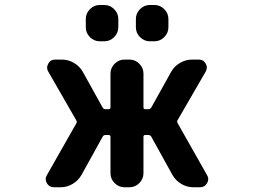

<svg xmlns="http://www.w3.org/2000/svg" viewBox="-20 -791 1040 790"><path d="M434.6 -488.3Q434.6 -511.7 451.7 -528.8Q468.8 -545.9 492.2 -545.9H512.7Q536.1 -545.9 553.2 -528.8Q570.3 -511.7 570.3 -488.3V-349.6Q570.3 -341.8 577.1 -341.8H590.8Q598.6 -341.8 602.5 -348.6L684.6 -496.1Q697.3 -518.6 720.7 -532.2Q744.1 -545.9 770.5 -545.9H797.9Q817.4 -545.9 826.2 -529.3Q831.1 -521.5 831.1 -513.2Q831.1 -504.9 826.2 -496.1L710.9 -296.9Q707 -291 710.9 -284.2L832 -70.3Q836.9 -62.5 836.9 -54.2Q836.9 -45.9 832 -37.1Q822.3 -20.5 802.7 -20.5H775.4Q749 -20.5 726.1 -34.2Q703.1 -47.9 689.5 -71.3L602.5 -228.5Q598.6 -235.4 590.8 -235.4H577.1Q570.3 -235.4 570.3 -228.5V-78.1Q570.3 -54.7 553.2 -37.6Q536.1 -20.5 512.7 -20.5H492.2Q468.8 -20.5 451.7 -37.6Q434.6 -54.7 434.6 -78.1V-228.5Q434.6 -235.4 426.8 -235.4H413.1Q406.2 -235.4 402.3 -228.5L315.4 -71.3Q301.8 -47.9 278.8 -34.2Q255.9 -20.5 229.5 -20.5H202.1Q182.6 -20.5 172.9 -37.1Q168 -45.9 168 -54.2Q168 -62.5 172.9 -70.3L293.9 -283.2Q297.9 -290 293.9 -295.9L178.7 -496.1Q173.8 -503.9 173.8 -512.2Q173.8 -520.5 178.7 -529.3Q187.5 -545.9 207 -545.9H234.4Q260.7 -545.9 284.2 -532.2Q307.6 -518.6 320.3 -496.1L402.3 -348.6Q406.2 -341.8 413.1 -341.8H426.8Q434.6 -341.8 434.6 -349.6ZM390.6 -621.1Q367.2 -621.1 350.1 -638.2Q333 -655.3 333 -678.7V-712.9Q333 -736.3 350.1 -753.4Q367.2 -770.5 390.6 -770.5H409.2Q432.6 -770.5 449.7 -753.4Q466.8 -736.3 466.8 -712.9V-678.7Q466.8 -655.3 449.7 -638.2Q432.6 -621.1 409.2 -621.1ZM596.7 -621.1Q573.2 -621.1 556.2 -638.2Q539.1 -655.3 539.1 -678.7V-712.9Q539.1 -736.3 556.2 -753.4Q573.2 -770.5 596.7 -770.5H615.2Q638.7 -770.5 655.8 -753.4Q672.9 -736.3 672.9 -712.9V-678.7Q672.9 -655.3 655.8 -638.2Q638.7 -621.1 615.2 -621.1Z"/></svg>

Font: Gen Jyuu Gothic Monospace Bold
Style: Bold
Weight: 700
Designer: [Source Han Sans]
Ryoko NISHIZUKA  (kana & ideographs); Paul D. Hunt (Latin, Greek & Cyrillic); Wenlong ZHANG  (bopomofo
Version: Version 1.002.20150607